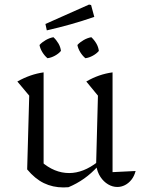

<svg xmlns="http://www.w3.org/2000/svg" viewBox="-20 -813 620 841"><path d="M473 -59 574 -64Q568 -41 555.5 -25.5Q543 -10 527 -2Q511 6 494 6Q473 6 453.5 -5.5Q434 -17 420 -38Q406 -59 401 -90L409 -394L358 -456Q413 -488 473 -496ZM280 7Q274 7 268.5 7.5Q263 8 258 8Q211 8 172 -11Q133 -30 99 -71L161 -105Q218 -55 283 -55Q345 -55 408 -104L409 -85Q380 -53 348 -30.5Q316 -8 280 7ZM99 -71 108 -394 56 -456Q113 -488 171 -496V-85ZM185 -680 179 -708 370 -793 379 -791 393 -739Q341 -721 289.5 -706.5Q238 -692 185 -680ZM188 -558Q175 -569 165.5 -584.5Q156 -600 153 -616Q164 -628 180.5 -637.5Q197 -647 214 -650Q227 -638 236 -622.5Q245 -607 247 -590Q237 -578 220.5 -569Q204 -560 188 -558ZM354 -558Q341 -569 331.5 -584.5Q322 -600 319 -616Q330 -628 346.5 -637.5Q363 -647 380 -650Q393 -638 402 -622.5Q411 -607 413 -590Q403 -578 386.5 -569Q370 -560 354 -558Z"/></svg>

Font: Piazzolla Thin Light
Style: Regular
Weight: 300
Version: Version 2.005